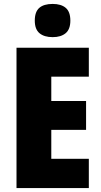

<svg xmlns="http://www.w3.org/2000/svg" viewBox="-20 -957 515 977"><path d="M432 0H64V-714H432V-567H241V-443H418V-296H241V-149H432ZM248 -937Q291 -937 314.5 -917Q338 -897 338 -852Q338 -808 314 -788Q290 -768 248 -768Q205 -768 181 -788Q157 -808 157 -852Q157 -897 180 -917Q203 -937 248 -937Z"/></svg>

Font: Noto Sans Tamil Condensed Black
Style: Regular
Weight: 900
Width: 3
Designer: Jelle Bosma - Monotype Design Team
Foundry: Monotype Imaging Inc.
Version: Version 2.004; ttfautohint (v1.8.4.7-5d5b)